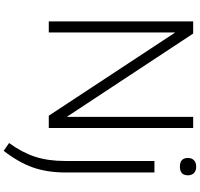

<svg xmlns="http://www.w3.org/2000/svg" viewBox="-41 -755 1026 984"><g transform="rotate(90 472.0 -263.0)"><path d="M89.5 0V-740H152L579 -92V-740H636V0H573L146.5 -648V0ZM753 231 713 203.5Q761.5 137 783.2 70.5Q805 4 805 -84V-541.5H864V-88Q864 9 837.8 82.5Q811.5 156 753 231ZM834 -672Q789.5 -672 789.5 -713Q789.5 -732.5 801.2 -744Q813 -755.5 834 -755.5Q855 -755.5 866.8 -744Q878.5 -732.5 878.5 -713Q878.5 -672 834 -672Z"/></g></svg>

Font: Encode Sans Lt
Style: Regular
Weight: 300
Designer: Multiple Designers
Foundry: Impallari Type
Version: Version 3.002; ttfautohint (v1.8.3) -l 8 -r 50 -G 200 -x 14 